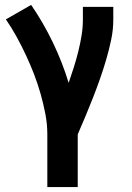

<svg xmlns="http://www.w3.org/2000/svg" viewBox="-20 -548 540 783"><path d="M173 215V0Q173 -42 165 -83.5Q157 -125 145.5 -165.5Q134 -206 119 -245Q104 -284 86 -322.5Q68 -361 48 -397.5Q28 -434 4 -469L107 -528Q157 -455 195.5 -375Q234 -295 260 -210Q271 -242 281 -273.5Q291 -305 299 -337Q307 -369 312.5 -402Q318 -435 318 -468V-520H442V-468Q442 -427 433.5 -386.5Q425 -346 413.5 -306.5Q402 -267 388.5 -228.5Q375 -190 360 -151.5Q345 -113 329 -75Q313 -37 297 0V215Z"/></svg>

Font: Iosevka Curly Extrabold
Style: Regular
Weight: 800
Monospace: yes
Designer: Belleve Invis
Foundry: Belleve Invis
Version: Version 22.1.2; ttfautohint (v1.8.4)